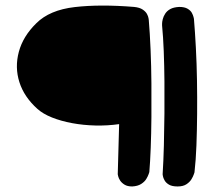

<svg xmlns="http://www.w3.org/2000/svg" viewBox="-20 -674 772 693"><path d="M457 -1Q440 -1 429.5 -7.5Q419 -14 413.5 -22.5Q408 -31 406.5 -38Q405 -45 405 -45L410 -226Q368 -220 324.5 -221Q281 -222 240.5 -229.5Q200 -237 167.5 -250Q135 -263 115 -281Q67 -324 50 -377.5Q33 -431 48 -487Q63 -543 111 -590Q159 -638 250 -648.5Q341 -659 464 -649Q484 -647 495 -639.5Q506 -632 510.5 -623.5Q515 -615 516 -608.5Q517 -602 517 -602Q521 -554 523.5 -495Q526 -436 526.5 -373.5Q527 -311 526.5 -251Q526 -191 524 -140Q522 -89 519 -53Q519 -53 516.5 -45.5Q514 -38 508 -28Q502 -18 489.5 -10Q477 -2 457 -1ZM621 -1Q601 -1 590 -7.5Q579 -14 574 -23Q569 -32 568 -38.5Q567 -45 567 -45Q570 -93 571.5 -149Q573 -205 573.5 -264Q574 -323 573.5 -380.5Q573 -438 571 -489.5Q569 -541 565 -582Q565 -582 565 -588.5Q565 -595 567.5 -605Q570 -615 576.5 -625Q583 -635 595 -641.5Q607 -648 627 -649Q646 -649 657 -642.5Q668 -636 672.5 -627.5Q677 -619 678.5 -612.5Q680 -606 680 -606Q684 -558 687 -501Q690 -444 691 -383.5Q692 -323 691.5 -263Q691 -203 689 -149.5Q687 -96 682 -52Q682 -52 679.5 -44.5Q677 -37 671 -27Q665 -17 653 -9Q641 -1 621 -1Z"/></svg>

Font: Sour Gummy Black Medium
Style: Regular
Weight: 500
Version: Version 1.000